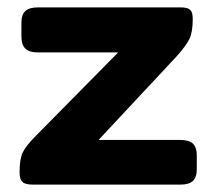

<svg xmlns="http://www.w3.org/2000/svg" viewBox="-20 -500 584 520"><path d="M33 -33Q33 -69 41.5 -87Q50 -105 78 -133L300 -358H83Q59 -358 48.5 -368.5Q38 -379 38 -401V-438Q38 -460 48.5 -470Q59 -480 83 -480H469Q488 -480 495 -473.5Q502 -467 502 -449Q502 -413 493 -394.5Q484 -376 458 -347L247 -121H468Q492 -121 502.5 -111Q513 -101 513 -78V-42Q513 -20 502.5 -10Q492 0 468 0H69Q48 0 40.5 -7.5Q33 -15 33 -33Z"/></svg>

Font: Mitr Medium
Style: Regular
Weight: 500
Designer: Thanarat Vachiruckul
Foundry: Cadson Demak
Version: Version 1.003